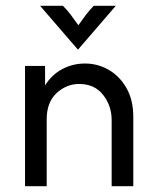

<svg xmlns="http://www.w3.org/2000/svg" viewBox="-20 -645 540 665"><path d="M66.7 0Q66.7 0 66.7 -416.7Q66.7 -416.7 136.1 -416.7Q136.1 -416.7 136.1 -349.3Q159 -386.1 195.5 -405.6Q231.9 -425 274.3 -425Q318.8 -425 356.6 -403.1Q394.4 -381.2 418.1 -339.9Q441.7 -298.6 441.7 -239.6Q441.7 -239.6 441.7 0Q441.7 0 366.7 0Q366.7 0 366.7 -229.2Q366.7 -278.5 337.2 -316.3Q307.6 -354.2 254.2 -354.2Q210.4 -354.2 176 -322.6Q141.7 -291 141.7 -231.2Q141.7 -231.2 141.7 0Q141.7 0 66.7 0ZM250 -472.9 118.8 -625H197.9Q212.5 -610.4 224.3 -594.8Q236.1 -579.2 251.4 -557.6Q266.7 -579.2 278.5 -594.8Q290.3 -610.4 304.9 -625H381.2Z"/></svg>

Font: co2trust
Style: Regular
Weight: 400
Designer: Kristian Moeller
Foundry: Dicotype
Version: Version 1.000